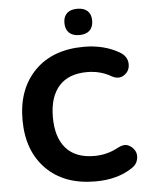

<svg xmlns="http://www.w3.org/2000/svg" viewBox="-61 -973 806 1033"><g transform="rotate(-5 342.0 -456.0)"><path d="M320 -853Q320 -887 339.5 -905Q359 -923 395 -923Q431 -923 450.5 -905Q470 -887 470 -853Q470 -818 450.5 -799.5Q431 -781 395 -781Q359 -781 339.5 -799.5Q320 -818 320 -853ZM413 11Q244 11 147 -87.5Q50 -186 50 -353Q50 -519 147 -617.5Q244 -716 413 -716Q522 -716 604 -668Q643 -645 645 -606Q647 -567 616.5 -545.5Q586 -524 548 -545Q490 -579 418 -579Q318 -579 266 -520.5Q214 -462 214 -353Q214 -243 266 -184.5Q318 -126 418 -126Q489 -126 548 -159Q582 -177 605 -166.5Q628 -156 640 -135Q652 -114 645 -86Q638 -58 611 -42Q531 11 413 11Z"/></g></svg>

Font: Nunito ExtraBold
Style: Regular
Weight: 800
Designer: Vernon Adams
Foundry: Vernon Adams
Version: Version 3.602